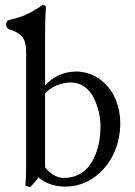

<svg xmlns="http://www.w3.org/2000/svg" viewBox="-20 -718 525 749"><path d="M155.8 -354V-64.9Q189.9 -23.9 229 -23.9Q260.3 -23.9 285.2 -36.1Q310.1 -48.3 325.9 -68.4Q341.8 -88.4 352.5 -115.2Q363.3 -142.1 367.7 -169.2Q372.1 -196.3 372.1 -225.1Q372.1 -252.4 365.5 -280.8Q358.9 -309.1 345.9 -335.7Q333 -362.3 310.1 -379.2Q287.1 -396 257.8 -396H247.1Q190.9 -390.1 155.8 -354ZM82 -73.2V-511.2Q82 -555.7 66.4 -574.7Q50.8 -593.8 12.2 -605Q-4.9 -622.1 12.2 -639.2Q51.8 -647.9 79.3 -659.9Q106.9 -671.9 146 -698.2Q159.2 -698.2 159.2 -688Q155.8 -647.9 155.8 -583V-384.8Q205.6 -439 278.8 -439Q289.1 -439 293 -438Q340.8 -433.1 377.2 -402.8Q413.6 -372.6 431.4 -329.3Q449.2 -286.1 449.2 -237.8Q449.2 -174.8 423.6 -118.9Q397.9 -63 347.9 -26.6Q297.9 9.8 233.9 9.8Q172.4 9.8 129.9 -25.9Q123.5 -15.6 99.1 11.2Q88.4 11.2 79.1 5.9Q82 -29.8 82 -73.2Z"/></svg>

Font: Common Serif
Style: Regular
Weight: 400
Designer: Philipp H. Poll, Khaled Hosny
Foundry: Stefan Peev, Context Ltd.
Version: Version 1.026